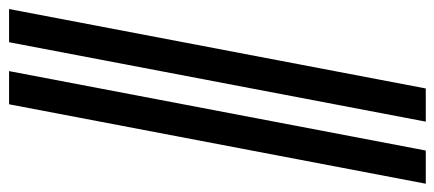

<svg xmlns="http://www.w3.org/2000/svg" viewBox="-302 -480 991 438"><g transform="rotate(90 194.0 -260.5)"><path d="M-4.9 214.8 176.3 -735.8H252L70.8 214.8ZM136.7 214.8 317.9 -735.8H393.6L212.4 214.8Z"/></g></svg>

Font: Charis SIL Afr
Style: Bold Italic
Weight: 700
Italic angle: -11°
Foundry: SIL International
Version: Version 5.000